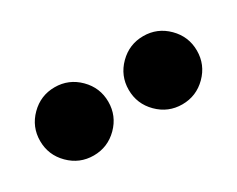

<svg xmlns="http://www.w3.org/2000/svg" viewBox="-42 -956 585 473"><g transform="rotate(-30 250.0 -720.0)"><path d="M192.5 -651.5Q164 -623 124 -623Q84 -623 55.5 -651.5Q27 -680 27 -720Q27 -760 55.5 -788.5Q84 -817 124 -817Q164 -817 192.5 -788.5Q221 -760 221 -720Q221 -680 192.5 -651.5ZM307.5 -651.5Q279 -680 279 -720Q279 -760 307.5 -788.5Q336 -817 376 -817Q416 -817 444.5 -788.5Q473 -760 473 -720Q473 -680 444.5 -651.5Q416 -623 376 -623Q336 -623 307.5 -651.5Z"/></g></svg>

Font: Nacelle Black
Style: Regular
Weight: 900
Designer: Sora Sagano
Foundry: Sora Sagano
Version: Version 1.000;FEAKit 1.0